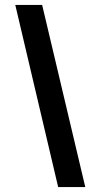

<svg xmlns="http://www.w3.org/2000/svg" viewBox="-20 -736 408 779"><path d="M216 23 42 -716H151L326 23Z"/></svg>

Font: Stick No Bills
Style: Bold
Weight: 700
Version: Version 2.000